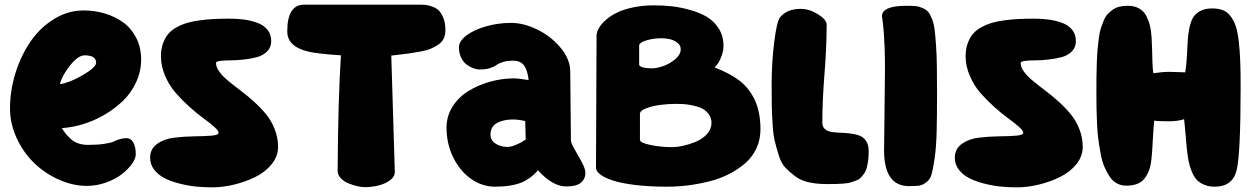

<svg xmlns="http://www.w3.org/2000/svg" viewBox="-20 -809 5371 823"><path d="M245.1 -259.8Q254.4 -245.1 262.2 -235.4Q270 -225.6 283.7 -213.1Q297.4 -200.7 315.9 -194.3Q334.5 -188 356.9 -188Q398.4 -188 427.2 -192.4Q456.1 -196.8 467.3 -202.4Q478.5 -208 492.9 -212.4Q507.3 -216.8 522.9 -216.8Q540.5 -216.8 551.3 -198.5Q562 -180.2 562 -147.9Q562 -129.4 545.4 -106.2Q528.8 -83 501.7 -62Q474.6 -41 434.6 -26.6Q394.5 -12.2 353 -12.2Q292 -12.2 231.7 -39.3Q171.4 -66.4 125.5 -111.1Q79.6 -155.8 51.3 -217.5Q22.9 -279.3 22.9 -344.2Q22.9 -422.4 47.1 -498.3Q71.3 -574.2 112.3 -633.1Q153.3 -691.9 212.6 -728Q272 -764.2 337.9 -764.2Q387.2 -764.2 431.2 -750.7Q475.1 -737.3 509.8 -711.7Q544.4 -686 564.7 -645.3Q585 -604.5 585 -554.2Q585 -503.9 564 -457.8Q543 -411.6 508.1 -377.7Q473.1 -343.8 428.7 -317.6Q384.3 -291.5 337.2 -277.1Q290 -262.7 245.1 -259.8ZM392.1 -540Q392.1 -571.8 342.8 -571.8Q315.4 -571.8 281 -529.3Q246.6 -486.8 236.8 -448.2Q278.3 -454.1 335.2 -487.3Q392.1 -520.5 392.1 -540Z M963.9 -729Q998 -729 1026.6 -725.1Q1055.2 -721.2 1083 -711.2Q1110.8 -701.2 1126.7 -681.2Q1142.6 -661.1 1142.6 -632.8Q1142.6 -606 1125 -588.4Q1107.4 -570.8 1081.1 -564Q1054.7 -557.1 1024.2 -553.7Q993.7 -550.3 967.3 -550.3Q940.9 -550.3 923.3 -547.9Q905.8 -545.4 905.8 -539.1Q905.8 -521 920.4 -501.2Q935.1 -481.4 958.5 -462.2Q981.9 -442.9 1010.5 -421.4Q1039.1 -399.9 1067.4 -374.5Q1095.7 -349.1 1119.1 -321Q1142.6 -293 1157.2 -256.1Q1171.9 -219.2 1171.9 -179.2Q1171.9 -139.2 1144.5 -105.2Q1117.2 -71.3 1074.5 -50.3Q1031.7 -29.3 982.9 -17.6Q934.1 -5.9 888.7 -5.9Q853 -5.9 818.4 -9.5Q783.7 -13.2 747.8 -22.5Q711.9 -31.7 684.8 -45.7Q657.7 -59.6 640.6 -82Q623.5 -104.5 623.5 -132.8Q623.5 -170.9 653.8 -192.4Q684.1 -213.9 727.3 -219Q770.5 -224.1 813.5 -224.6Q856.4 -225.1 886.7 -227.5Q917 -230 917 -240.2Q917 -248.5 898.7 -265.1Q880.4 -281.7 853 -301.3Q825.7 -320.8 793.5 -349.9Q761.2 -378.9 733.9 -409.9Q706.5 -440.9 688.2 -482.9Q669.9 -524.9 669.9 -567.9Q669.9 -597.7 678.2 -621.6Q686.5 -645.5 700.2 -662.4Q713.9 -679.2 735.8 -691.4Q757.8 -703.6 781.5 -710.7Q805.2 -717.8 836.7 -721.9Q868.2 -726.1 897.5 -727.5Q926.8 -729 963.9 -729Z M1889.2 -680.2Q1889.2 -659.7 1882.1 -644.3Q1875 -628.9 1859.9 -618.4Q1844.7 -607.9 1827.4 -600.6Q1810.1 -593.3 1782.5 -588.1Q1754.9 -583 1731 -579.6Q1707 -576.2 1670.9 -572.3Q1661.6 -571.3 1657.2 -570.8L1672.4 -71.8Q1672.4 -52.2 1652.8 -37.1Q1633.3 -22 1604.2 -14.4Q1575.2 -6.8 1543.5 -6.8Q1530.8 -6.8 1512.7 -10.7Q1494.6 -14.6 1474.9 -22.5Q1455.1 -30.3 1441.2 -44.7Q1427.2 -59.1 1427.2 -77.1Q1429.2 -386.2 1441.4 -571.8Q1338.9 -578.6 1301.3 -587.9Q1223.1 -606.4 1212.9 -657.7Q1211.4 -666 1211.4 -675.8Q1211.4 -789.1 1284.2 -789.1H1777.3Q1792.5 -789.1 1803.7 -788.1Q1814.9 -787.1 1832.3 -781Q1849.6 -774.9 1860.8 -764.2Q1872.1 -753.4 1880.6 -731.7Q1889.2 -710 1889.2 -680.2Z M2424.3 -502 2427.2 -209Q2427.2 -195.8 2442.9 -169.2Q2458.5 -142.6 2473.9 -114Q2489.3 -85.4 2489.3 -67.9Q2489.3 -42.5 2470.2 -26.1Q2451.2 -9.8 2407.2 -9.8Q2348.6 -9.8 2286.1 -79.1Q2251.5 -39.6 2209 -24.2Q2166.5 -8.8 2102.1 -8.8Q2046.4 -8.8 1998.5 -42.7Q1950.7 -76.7 1922.4 -135Q1894 -193.4 1894 -262.2Q1894 -311 1919.7 -351.8Q1945.3 -392.6 1987.3 -418.5Q2029.3 -444.3 2080.3 -458.7Q2131.3 -473.1 2184.1 -473.1Q2197.3 -473.1 2216.8 -470Q2236.3 -466.8 2246.1 -465.8Q2241.2 -507.3 2226.6 -528.1Q2211.9 -548.8 2179.2 -548.8Q2153.3 -548.8 2135 -543Q2116.7 -537.1 2107.7 -530Q2098.6 -522.9 2080.3 -517.1Q2062 -511.2 2036.1 -511.2Q2022.9 -511.2 2008.3 -516.6Q1993.7 -522 1979.5 -532.7Q1965.3 -543.5 1956.3 -562.7Q1947.3 -582 1947.3 -606Q1947.3 -633.3 1980.2 -657.7Q2013.2 -682.1 2064.9 -696.5Q2116.7 -710.9 2170.4 -710.9Q2224.1 -710.9 2283 -682.4Q2341.8 -653.8 2383.1 -604.2Q2424.3 -554.7 2424.3 -502ZM2179.2 -296.9Q2137.2 -296.9 2109.9 -281.5Q2082.5 -266.1 2082.5 -231.9Q2082.5 -207 2104.5 -193.1Q2126.5 -179.2 2155.3 -179.2Q2169.9 -179.2 2189.5 -187.3Q2209 -195.3 2221.2 -203.1L2233.4 -210.9L2231.4 -290Q2201.2 -296.9 2179.2 -296.9Z M2783.7 -786.1Q2821.3 -786.1 2857.9 -782.2Q2894.5 -778.3 2936.3 -766.8Q2978 -755.4 3009 -737.3Q3040 -719.2 3060.5 -687.3Q3081.1 -655.3 3081.1 -613.8Q3081.1 -588.4 3071.5 -564.9Q3062 -541.5 3052.7 -530.8L3043 -520Q3109.4 -494.6 3151.1 -462.2Q3192.9 -429.7 3216.3 -378.2Q3239.7 -326.7 3239.7 -254.9Q3239.7 -210.9 3222.7 -173.8Q3205.6 -136.7 3175.5 -110.4Q3145.5 -84 3106.9 -64Q3068.4 -43.9 3022.7 -32.2Q2977.1 -20.5 2931.2 -14.6Q2885.3 -8.8 2838.9 -8.8Q2763.2 -8.8 2703.1 -16.1Q2643.1 -23.4 2607.4 -35.2Q2571.8 -46.9 2553.2 -61Q2534.7 -75.2 2534.7 -89.8L2537.1 -658.2Q2538.6 -672.9 2547.6 -689.2Q2556.6 -705.6 2576.4 -723.1Q2596.2 -740.7 2623.5 -754.4Q2650.9 -768.1 2692.6 -777.1Q2734.4 -786.1 2783.7 -786.1ZM2877.9 -363.8Q2846.2 -363.8 2812.5 -359.6Q2778.8 -355.5 2751 -345.2Q2723.1 -335 2723.1 -320.8V-210Q2723.1 -196.8 2768.3 -187.5Q2813.5 -178.2 2862.8 -178.2Q2880.9 -178.2 2907 -183.8Q2933.1 -189.5 2961.7 -200.9Q2990.2 -212.4 3010 -233.9Q3029.8 -255.4 3029.8 -282.2Q3029.8 -303.7 3017.8 -319.8Q3005.9 -335.9 2989.5 -344Q2973.1 -352.1 2950 -356.9Q2926.8 -361.8 2910.9 -362.8Q2895 -363.8 2877.9 -363.8ZM2814.9 -645Q2780.3 -645 2750 -635.7Q2719.7 -626.5 2719.7 -612.8V-532.2Q2719.7 -528.8 2723.6 -525.4Q2727.5 -522 2740.7 -519Q2753.9 -516.1 2774.9 -516.1Q2795.4 -516.1 2823.2 -525.9Q2851.1 -535.6 2874.5 -555.4Q2897.9 -575.2 2897.9 -598.1Q2897.9 -614.7 2883.8 -625.7Q2869.6 -636.7 2851.8 -640.9Q2834 -645 2814.9 -645Z M3412.6 -771Q3448.7 -771 3486.1 -748Q3523.4 -725.1 3523.4 -703.1Q3523.4 -609.4 3514.2 -493.2Q3504.9 -377 3504.9 -283.2Q3504.9 -265.6 3515.9 -255.9Q3526.9 -246.1 3544.4 -243.4Q3562 -240.7 3583 -240Q3604 -239.3 3625.2 -236.8Q3646.5 -234.4 3664.1 -227.8Q3681.6 -221.2 3692.6 -204.6Q3703.6 -188 3703.6 -161.1Q3703.6 -138.7 3701.2 -120.6Q3698.7 -102.5 3694.8 -88.4Q3690.9 -74.2 3683.3 -64Q3675.8 -53.7 3668.5 -46.4Q3661.1 -39.1 3647.9 -34.2Q3634.8 -29.3 3624 -26.4Q3613.3 -23.4 3595 -22Q3576.7 -20.5 3562.3 -20.3Q3547.9 -20 3524.4 -20Q3481 -20 3446.8 -27.6Q3412.6 -35.2 3388.2 -53.7Q3363.8 -72.3 3346.2 -90.6Q3328.6 -108.9 3317.9 -144Q3307.1 -179.2 3300.8 -205.3Q3294.4 -231.4 3291.5 -280Q3288.6 -328.6 3288.1 -359.6Q3287.6 -390.6 3287.6 -449.2Q3287.6 -539.1 3298.6 -628.2Q3309.6 -717.3 3323.7 -734.9Q3353.5 -771 3412.6 -771Z M3865.2 -784.2Q3889.6 -784.2 3904.8 -782.7Q3919.9 -781.2 3935.1 -774.4Q3950.2 -767.6 3958.5 -758.3Q3966.8 -749 3974.9 -728Q3982.9 -707 3986.1 -682.6Q3989.3 -658.2 3992.2 -616Q3995.1 -573.7 3995.8 -527.3Q3996.6 -481 3996.6 -411.1Q3996.6 -310.1 3994.9 -244.4Q3993.2 -178.7 3986.6 -132.6Q3980 -86.4 3973.6 -63.2Q3967.3 -40 3950.4 -27.6Q3933.6 -15.1 3919.7 -13.2Q3905.8 -11.2 3876.5 -11.2Q3769.5 -11.2 3769.5 -165Q3769.5 -186.5 3771.5 -334.2Q3773.4 -481.9 3773.4 -513.2Q3773.4 -561.5 3772 -601.8Q3770.5 -642.1 3768.6 -666.3Q3766.6 -690.4 3764.9 -706.8Q3763.2 -723.1 3761.7 -731L3760.3 -738.8Q3760.3 -784.2 3865.2 -784.2Z M4413.1 -729Q4447.3 -729 4475.8 -725.1Q4504.4 -721.2 4532.2 -711.2Q4560.1 -701.2 4575.9 -681.2Q4591.8 -661.1 4591.8 -632.8Q4591.8 -606 4574.2 -588.4Q4556.6 -570.8 4530.3 -564Q4503.9 -557.1 4473.4 -553.7Q4442.9 -550.3 4416.5 -550.3Q4390.1 -550.3 4372.6 -547.9Q4355 -545.4 4355 -539.1Q4355 -521 4369.6 -501.2Q4384.3 -481.4 4407.7 -462.2Q4431.2 -442.9 4459.7 -421.4Q4488.3 -399.9 4516.6 -374.5Q4544.9 -349.1 4568.4 -321Q4591.8 -293 4606.4 -256.1Q4621.1 -219.2 4621.1 -179.2Q4621.1 -139.2 4593.8 -105.2Q4566.4 -71.3 4523.7 -50.3Q4481 -29.3 4432.1 -17.6Q4383.3 -5.9 4337.9 -5.9Q4302.2 -5.9 4267.6 -9.5Q4232.9 -13.2 4197 -22.5Q4161.1 -31.7 4134 -45.7Q4106.9 -59.6 4089.8 -82Q4072.8 -104.5 4072.8 -132.8Q4072.8 -170.9 4103 -192.4Q4133.3 -213.9 4176.5 -219Q4219.7 -224.1 4262.7 -224.6Q4305.7 -225.1 4335.9 -227.5Q4366.2 -230 4366.2 -240.2Q4366.2 -248.5 4347.9 -265.1Q4329.6 -281.7 4302.2 -301.3Q4274.9 -320.8 4242.7 -349.9Q4210.4 -378.9 4183.1 -409.9Q4155.8 -440.9 4137.5 -482.9Q4119.1 -524.9 4119.1 -567.9Q4119.1 -597.7 4127.4 -621.6Q4135.7 -645.5 4149.4 -662.4Q4163.1 -679.2 4185.1 -691.4Q4207 -703.6 4230.7 -710.7Q4254.4 -717.8 4285.9 -721.9Q4317.4 -726.1 4346.7 -727.5Q4376 -729 4413.1 -729Z M4927.7 -292Q4924.8 -268.1 4922.9 -234.9Q4920.9 -201.7 4919.7 -177.7Q4918.5 -153.8 4915.5 -126.5Q4912.6 -99.1 4905.8 -80.3Q4898.9 -61.5 4887.2 -45.4Q4875.5 -29.3 4855.5 -21.2Q4835.4 -13.2 4807.6 -13.2Q4785.2 -13.2 4767.1 -23.2Q4749 -33.2 4736.1 -52.7Q4723.1 -72.3 4713.4 -95.2Q4703.6 -118.2 4697.8 -150.6Q4691.9 -183.1 4688 -211.7Q4684.1 -240.2 4682.4 -278.1Q4680.7 -315.9 4680.2 -343Q4679.7 -370.1 4679.7 -405.8Q4679.7 -447.8 4679.9 -476.3Q4680.2 -504.9 4681.4 -539.3Q4682.6 -573.7 4684.6 -596.4Q4686.5 -619.1 4689.9 -645Q4693.4 -670.9 4698.7 -687.5Q4704.1 -704.1 4711.4 -721.7Q4718.8 -739.3 4728.5 -749.3Q4738.3 -759.3 4750.7 -768.1Q4763.2 -776.9 4779.1 -780.5Q4794.9 -784.2 4814 -784.2Q4841.8 -784.2 4861.6 -773.4Q4881.3 -762.7 4892.1 -743.2Q4902.8 -723.6 4908.7 -700.4Q4914.6 -677.2 4916.3 -648.2Q4918 -619.1 4918.5 -593.8Q4918.9 -568.4 4919.9 -540.5Q4920.9 -512.7 4923.8 -495.1Q4962.9 -501 4990.7 -501L5060.5 -499Q5064.9 -526.4 5067.4 -564.5Q5069.8 -602.5 5070.8 -629.2Q5071.8 -655.8 5077.4 -684.8Q5083 -713.9 5092.8 -731.7Q5102.5 -749.5 5123.5 -761.2Q5144.5 -772.9 5175.8 -772.9Q5202.6 -772.9 5221.9 -765.4Q5241.2 -757.8 5254.9 -739.5Q5268.6 -721.2 5276.9 -697Q5285.2 -672.9 5289.8 -632.3Q5294.4 -591.8 5296.1 -547.6Q5297.9 -503.4 5297.9 -438Q5297.9 -153.3 5281.2 -81.1Q5264.6 -8.8 5186.5 -8.8Q5163.1 -8.8 5144.8 -15.9Q5126.5 -22.9 5114.3 -33.9Q5102.1 -44.9 5093 -63.7Q5084 -82.5 5079.1 -100.6Q5074.2 -118.7 5070.6 -145.3Q5066.9 -171.9 5065.2 -193.4Q5063.5 -214.8 5060.8 -245.6Q5058.1 -276.4 5055.7 -297.9Q5025.9 -289.1 4993.7 -289.1Q4942.9 -289.1 4927.7 -292Z"/></svg>

Font: Blue Custard
Style: Regular
Weight: 400
Version: Version 01.01